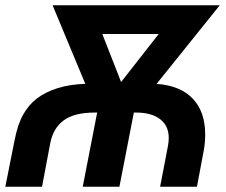

<svg xmlns="http://www.w3.org/2000/svg" viewBox="-29 -708 858 728"><path d="M478.5 -281.2 423.8 0H284.7L339.4 -281.2H329.6Q253.4 -281.2 213.1 -252Q172.9 -222.7 161.6 -165.5L130.4 0H-8.8L25.9 -174.3Q37.6 -235.8 59.1 -273.9Q80.6 -312 112.3 -335.7Q144 -359.4 189.5 -373.8Q234.9 -388.2 294.4 -390.1L170.4 -688H804.2L564.9 -390.1Q655.3 -383.3 702.1 -333.7Q749 -284.2 749 -197.8Q749 -166 743.7 -138.2L717.8 0H578.1L607.9 -154.8Q610.8 -170.9 610.8 -185.1Q610.8 -231 578.1 -256.1Q545.4 -281.2 487.3 -281.2ZM430.2 -397 572.8 -579.1H358.9Z"/></svg>

Font: Liberation Sans
Style: Bold Italic
Weight: 700
Italic angle: -12°
Designer: Steve Matteson
Foundry: Ascender Corporation
Version: Version 2.1.5